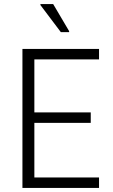

<svg xmlns="http://www.w3.org/2000/svg" viewBox="-20 -930 557 950"><path d="M91 -688H470V-636H150V-374H429V-322H150V-52H470V0H91ZM180 -905V-910H243L322 -776V-771H281Z"/></svg>

Font: Saira SemiCondensed Light
Style: Regular
Weight: 300
Width: 4
Designer: Hector Gatti with collaboration of the Omnibus-Type team
Foundry: Omnibus-Type
Version: Version 0.072; ttfautohint (v1.8)